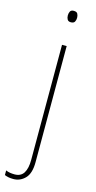

<svg xmlns="http://www.w3.org/2000/svg" viewBox="-177 -760 518 1038"><g transform="rotate(15 82.0 -240.5)"><path d="M73 -690Q73 -702 78 -712Q83 -722 98 -722Q115 -722 120 -712Q125 -702 125 -690Q125 -677 119.5 -667.5Q114 -658 98 -658Q84 -658 78.5 -667.5Q73 -677 73 -690ZM17 241Q1 241 -11 238.5Q-23 236 -32 232V206Q-21 211 -8.5 213Q4 215 17 215Q52 215 68 189.5Q84 164 84 116V-528H110V122Q110 185 82.5 213Q55 241 17 241Z"/></g></svg>

Font: Noto Sans Tamil SemiCondensed Thin
Style: Regular
Weight: 100
Width: 4
Designer: Jelle Bosma - Monotype Design Team
Foundry: Monotype Imaging Inc.
Version: Version 2.004; ttfautohint (v1.8.4.7-5d5b)